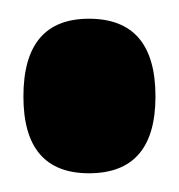

<svg xmlns="http://www.w3.org/2000/svg" viewBox="-20 -172 191 205"><path d="M75 13Q5 13 5 -69Q5 -152 75 -152Q146 -152 146 -69Q146 13 75 13Z"/></svg>

Font: Bricolage Grotesque 12pt Condensed Bricolage Grotesque 10pt Condensed Regular
Style: Bold
Weight: 700
Width: 3
Designer: Mathieu Triay
Foundry: Atelier Triay
Version: Version 1.001; ttfautohint (v1.8.4.7-5d5b);gftools[0.9.33.de